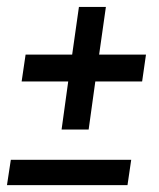

<svg xmlns="http://www.w3.org/2000/svg" viewBox="-21 -539 464 559"><path d="M158.3 -161.9 177.6 -301.8H42L53.5 -380H189.1L208.8 -518.8H287.3L267.6 -380H404L392.8 -301.8H256.5L237.1 -161.9ZM-0.7 0 10.5 -73.7H361L350.2 0Z"/></svg>

Font: Alumni Sans Thin
Style: Italic
Weight: 100
Italic angle: -8°
Designer: Robert E. Leuschke
Foundry: Robert E. Leuschke
Version: Version 1.016